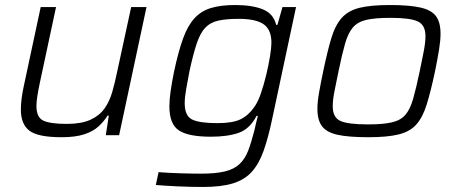

<svg xmlns="http://www.w3.org/2000/svg" viewBox="-20 -538 1818 764"><path d="M225 8Q131 8 97 -18Q63 -44 63 -102Q63 -122 66 -146Q69 -170 75 -197L142 -510H203L138 -206Q132 -178 128.5 -155Q125 -132 125 -116Q125 -71 152.5 -58Q180 -45 246 -45Q304 -45 340 -61.5Q376 -78 396 -106.5Q416 -135 426.5 -171.5Q437 -208 445 -247L502 -510H563L454 0H401L413 -78H408Q393 -54 371.5 -34.5Q350 -15 315 -3.5Q280 8 225 8Z M788 206Q739 206 685.5 203.5Q632 201 600 198L611 147Q649 150 696 151.5Q743 153 780 153Q839 153 875.5 144Q912 135 933.5 114.5Q955 94 967.5 61.5Q980 29 992 -18Q995 -32 999 -48.5Q1003 -65 1006 -77H1001Q974 -25 930 -9.5Q886 6 819 6Q730 6 692 -19Q654 -44 654 -115Q654 -141 659 -176Q664 -211 673 -255Q690 -334 708.5 -385Q727 -436 753.5 -465Q780 -494 819 -506Q858 -518 916 -518Q983 -518 1025.5 -501Q1068 -484 1079 -439H1084L1104 -510H1158L1064 -69Q1048 8 1029.5 60.5Q1011 113 982.5 145Q954 177 907.5 191.5Q861 206 788 206ZM845 -48Q905 -48 936.5 -63Q968 -78 991 -111Q1006 -131 1018 -166Q1030 -201 1039.5 -240.5Q1049 -280 1054.5 -314.5Q1060 -349 1060 -368Q1060 -420 1029 -441.5Q998 -463 930 -463Q881 -463 849 -456Q817 -449 797 -428Q777 -407 763 -365.5Q749 -324 734 -255Q726 -213 720.5 -181.5Q715 -150 715 -127Q715 -77 744.5 -62.5Q774 -48 845 -48Z M1446 8Q1368 8 1324 -1.5Q1280 -11 1261.5 -35.5Q1243 -60 1243 -105Q1243 -132 1249.5 -169Q1256 -206 1266 -254Q1283 -335 1298.5 -386.5Q1314 -438 1340 -467Q1366 -496 1411 -507Q1456 -518 1532 -518Q1609 -518 1653 -508Q1697 -498 1715 -473.5Q1733 -449 1733 -404Q1733 -377 1727 -340Q1721 -303 1711 -254Q1694 -174 1678 -122.5Q1662 -71 1636.5 -42.5Q1611 -14 1566 -3Q1521 8 1446 8ZM1444 -43Q1504 -43 1539 -51Q1574 -59 1593 -81Q1612 -103 1624 -145Q1636 -187 1650 -254Q1660 -301 1666.5 -335.5Q1673 -370 1673 -394Q1673 -438 1643 -452.5Q1613 -467 1534 -467Q1473 -467 1438 -459Q1403 -451 1384 -428.5Q1365 -406 1353 -364Q1341 -322 1327 -254Q1317 -207 1310.5 -173Q1304 -139 1304 -115Q1304 -71 1334 -57Q1364 -43 1444 -43Z"/></svg>

Font: Saira Light
Style: Italic
Weight: 300
Italic angle: -12°
Designer: Hector Gatti with collaboration of the Omnibus-Type team
Foundry: Omnibus-Type
Version: Version 1.100; ttfautohint (v1.8.3)